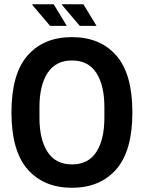

<svg xmlns="http://www.w3.org/2000/svg" viewBox="-20 -873 678 905"><path d="M319 12Q186 12 110 -75Q34 -162 34 -343Q34 -525 110 -611.5Q186 -698 319 -698Q452 -698 528 -611.5Q604 -525 604 -343Q604 -162 528 -75Q452 12 319 12ZM319 -98Q396 -98 434 -156.5Q472 -215 472 -318V-368Q472 -471 434 -529.5Q396 -588 319 -588Q243 -588 204.5 -529.5Q166 -471 166 -368V-318Q166 -215 204.5 -156.5Q243 -98 319 -98ZM356 -751 272 -850 273 -853H373L435 -751ZM216 -751 132 -850 133 -853H233L295 -751Z"/></svg>

Font: Archivo Narrow
Style: Bold
Weight: 700
Designer: Hector Gatti
Foundry: Omnibus-Type
Version: Version 3.002